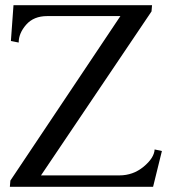

<svg xmlns="http://www.w3.org/2000/svg" viewBox="-20 -720 662 740"><path d="M570 0H18L20 -24L444 -658H162Q110 -658 81 -625Q52 -592 52 -556L22 -562L32 -700H566L564 -676L138 -44H440Q493 -44 533.5 -77.5Q574 -111 576 -144L604 -138Z"/></svg>

Font: Montaga
Style: Regular
Weight: 400
Designer: Alejandra Rodriguez
Foundry: Alejandra Rodriguez
Version: Version 1.001